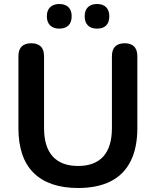

<svg xmlns="http://www.w3.org/2000/svg" viewBox="-20 -929 778 959"><path d="M370 10Q297 10 241.5 -9Q186 -28 148 -65.5Q110 -103 91 -159Q72 -215 72 -289V-648Q72 -681 88.5 -697Q105 -713 136 -713Q167 -713 183.5 -697Q200 -681 200 -648V-290Q200 -195 243.5 -147.5Q287 -100 370 -100Q453 -100 496 -147.5Q539 -195 539 -290V-648Q539 -681 555.5 -697Q572 -713 603 -713Q633 -713 649.5 -697Q666 -681 666 -648V-289Q666 -191 632.5 -124Q599 -57 533 -23.5Q467 10 370 10ZM465 -786Q435 -786 419 -802Q403 -818 403 -848Q403 -877 419 -893Q435 -909 465 -909Q494 -909 510 -893Q526 -877 526 -848Q526 -818 510.5 -802Q495 -786 465 -786ZM276 -786Q247 -786 230.5 -802Q214 -818 214 -848Q214 -877 230.5 -893Q247 -909 276 -909Q306 -909 322 -893Q338 -877 338 -848Q338 -818 322 -802Q306 -786 276 -786Z"/></svg>

Font: Nunito ExtraLight
Style: Regular
Weight: 200
Designer: Vernon Adams
Foundry: Vernon Adams
Version: Version 3.602